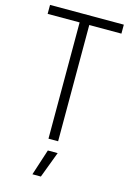

<svg xmlns="http://www.w3.org/2000/svg" viewBox="-141 -808 744 1096"><g transform="rotate(15 231.0 -260.0)"><path d="M216 66H274L216 220H166ZM202 -687H13V-740H449V-687H259V0H202Z"/></g></svg>

Font: Encode Sans Compressed
Style: Light
Weight: 300
Designer: Pablo Impallari, Andres Torresi
Foundry: Pablo Impallari, Andres Torresi
Version: Version 1.000; ttfautohint (v1.00) -l 8 -r 50 -G 200 -x 14 -